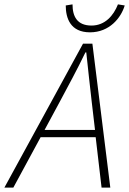

<svg xmlns="http://www.w3.org/2000/svg" viewBox="-64 -859 591 879"><path d="M209 -392C250 -469 288 -538 327 -619H331C339 -540 348 -465 356 -392L371 -264H140ZM-44 0H-3L122 -231H374L401 0H441L359 -659H316ZM348 -711C437 -711 490 -777 507 -834L476 -839C456 -788 417 -742 355 -742C289 -742 268 -784 268 -839L237 -834C237 -776 258 -711 348 -711Z"/></svg>

Font: Source Sans Pro Light
Style: Italic
Weight: 300
Italic angle: -11°
Designer: Paul D. Hunt
Foundry: Adobe Systems Incorporated
Version: Version 3.006;hotconv 1.0.111;makeotfexe 2.5.65597